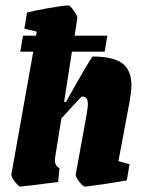

<svg xmlns="http://www.w3.org/2000/svg" viewBox="-20 -681 537 710"><path d="M459 -304 418 -85 459 -74 449 -14Q428 -10 372.5 -1.5Q317 7 294 9Q287 9 273 -9Q259 -27 260 -36L301 -261Q305 -289 305 -295Q305 -310 300 -317Q295 -324 283 -324Q281 -324 246 -286Q235 -273 207 -243L184 -100Q183 -95 183 -88Q183 -68 200 -59L195 -8Q62 9 55 9Q49 9 35 -9Q21 -27 22 -36L103 -490H55L65 -549H113L116 -564L70 -575L80 -635Q109 -642 162.5 -651.5Q216 -661 233 -661Q239 -661 253 -641.5Q267 -622 266 -615L256 -549H377L367 -490H246L217 -304H224Q318 -472 323 -472Q398 -472 432 -447Q466 -422 466 -365Q466 -344 459 -304Z"/></svg>

Font: Grenze ExtraBold
Style: Italic
Weight: 800
Italic angle: -10°
Designer: Renata Polastri
Foundry: Omnibus-Type
Version: Version 1.002; ttfautohint (v1.8)